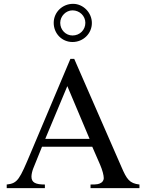

<svg xmlns="http://www.w3.org/2000/svg" viewBox="-20 -981 762 1001"><path d="M459 -861C459 -915 414 -961 361 -961C305 -961 260 -917 260 -862C260 -806 303 -762 358 -762C414 -762 459 -806 459 -861ZM425 -862C425 -825 396 -796 358 -796C323 -796 294 -825 294 -862C294 -897 324 -927 358 -927C395 -927 425 -898 425 -862ZM707 0V-19C655 -25 641 -46 613 -111L367 -674H347L141 -186C82 -46 73 -25 15 -19V0H214V-19C166 -19 144 -29 144 -60C144 -72 148 -89 153 -102L199 -216H461L502 -122C514 -94 521 -67 521 -52C521 -43 515 -32 507 -28C495 -21 488 -19 452 -19V0ZM447 -257H216L331 -532Z"/></svg>

Font: XITS Math
Style: Regular
Weight: 400
Designer: MicroPress Inc., with final additions and corrections provided by Coen Hoffman, Elsevier (retired)
Version: Version 1.108